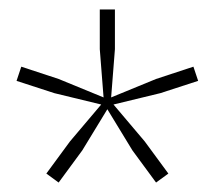

<svg xmlns="http://www.w3.org/2000/svg" viewBox="-20 -828 454 406"><path d="M220 -607 286 -529 336 -461 310 -442 260 -510 207 -597 154 -510 104 -442 78 -461 128 -529 194 -607 95 -631 15 -657 25 -687 104 -661 199 -622 191 -724V-808H223V-724L215 -622L310 -661L389 -687L399 -657L319 -631Z"/></svg>

Font: Encode Sans Cnd Th
Style: Regular
Weight: 100
Width: 3
Designer: Multiple Designers
Foundry: Impallari Type
Version: Version 3.002; ttfautohint (v1.8.3) -l 8 -r 50 -G 200 -x 14 